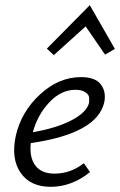

<svg xmlns="http://www.w3.org/2000/svg" viewBox="-20 -717 464 742"><path d="M327 -697 424 -528 386 -506 311 -615 188 -504 161 -529ZM293 -419Q348 -419 369.5 -391Q391 -363 383 -322Q356 -201 99 -164Q93 -109 116.5 -77.5Q140 -46 191 -46Q252 -46 304 -86L328 -52Q257 5 176 5Q97 5 59.5 -49.5Q22 -104 41 -192Q62 -285 134.5 -352Q207 -419 293 -419ZM324 -319Q325 -328 324.5 -339.5Q324 -351 310 -360.5Q296 -370 272 -370Q216 -370 170.5 -321.5Q125 -273 107 -206Q199 -222 257 -252.5Q315 -283 324 -319Z"/></svg>

Font: EauTestInfant
Style: Italic
Weight: 400
Italic angle: -12°
Designer: Christian Thalmann (Catharsis Fonts)
Version: Version 0.001;PS 000.001;hotconv 1.0.88;makeotf.lib2.5.64775